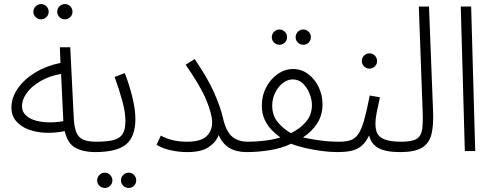

<svg xmlns="http://www.w3.org/2000/svg" viewBox="-20 -742 2427 943"><path d="M299 -647Q283 -647 272 -658Q261 -669 261 -684Q261 -700 272 -711Q283 -722 299 -722Q314 -722 325 -711Q336 -700 336 -684Q336 -669 325 -658Q314 -647 299 -647ZM182 -647Q166 -647 155 -658Q144 -669 144 -684Q144 -700 155 -711Q166 -722 182 -722Q197 -722 208 -711Q219 -700 219 -684Q219 -669 208 -658Q197 -647 182 -647Z M446 5Q391 5 351.5 -15.5Q312 -36 298 -98Q249 -88 202.5 -90Q156 -92 118.5 -106.5Q81 -121 58.5 -148Q36 -175 36 -213Q36 -262 67.5 -307.5Q99 -353 153.5 -386Q208 -419 277 -433L274 -510H325L342 -168Q344 -118 355 -92Q366 -66 389 -56Q412 -46 453 -46Q479 -46 479 -22Q479 -11 470.5 -3Q462 5 446 5ZM88 -221Q88 -193 107.5 -175Q127 -157 158.5 -149Q190 -141 225 -141Q260 -141 291 -147V-148L280 -379Q223 -369 179.5 -344Q136 -319 112 -286Q88 -253 88 -221Z M612 181Q596 181 585 170Q574 159 574 144Q574 129 585 117.5Q596 106 612 106Q628 106 638.5 117.5Q649 129 649 144Q649 159 638.5 170Q628 181 612 181ZM495 181Q479 181 468 170Q457 159 457 144Q457 129 468 117.5Q479 106 495 106Q510 106 521 117.5Q532 129 532 144Q532 159 521 170Q510 181 495 181Z M446 5 453 -46Q507 -46 538.5 -54.5Q570 -63 583 -85Q596 -107 596 -147Q596 -190 581 -245.5Q566 -301 543 -364L593 -383Q615 -326 630 -265Q645 -204 645 -158Q645 -72 600 -33.5Q555 5 446 5Z M898 -46Q966 -46 994 -72.5Q1022 -99 1022 -142Q1022 -179 994.5 -247.5Q967 -316 892 -424L936 -452Q998 -362 1030 -290.5Q1062 -219 1075 -163Q1089 -99 1118.5 -72.5Q1148 -46 1197 -46Q1212 -46 1218 -39Q1224 -32 1224 -22Q1224 -11 1215.5 -3Q1207 5 1191 5Q1089 5 1054 -79Q1041 -44 1005 -19.5Q969 5 899 5Q857 5 816 -4.5Q775 -14 749 -31L770 -76Q824 -46 898 -46Z M1470 -522Q1454 -522 1443 -533Q1432 -544 1432 -559Q1432 -575 1443 -586Q1454 -597 1470 -597Q1485 -597 1496 -586Q1507 -575 1507 -559Q1507 -544 1496 -533Q1485 -522 1470 -522ZM1353 -522Q1337 -522 1326 -533Q1315 -544 1315 -559Q1315 -575 1326 -586Q1337 -597 1353 -597Q1368 -597 1379 -586Q1390 -575 1390 -559Q1390 -544 1379 -533Q1368 -522 1353 -522Z M1191 5 1198 -46Q1238 -46 1279.5 -51Q1321 -56 1357 -67Q1337 -81 1316 -102Q1295 -123 1280.5 -153Q1266 -183 1266 -224Q1266 -273 1287.5 -313.5Q1309 -354 1344 -378.5Q1379 -403 1419 -403Q1461 -403 1494 -378Q1527 -353 1545.5 -313.5Q1564 -274 1564 -230Q1564 -176 1537.5 -135.5Q1511 -95 1468 -67Q1504 -59 1550.5 -52.5Q1597 -46 1644 -46Q1670 -46 1670 -22Q1670 -11 1661.5 -3Q1653 5 1637 5Q1601 5 1560 -0.5Q1519 -6 1479.5 -15Q1440 -24 1410 -36Q1363 -14 1305.5 -4.5Q1248 5 1191 5ZM1317 -223Q1317 -174 1345 -141Q1373 -108 1409 -88Q1454 -110 1483 -144Q1512 -178 1512 -226Q1512 -253 1500.5 -282Q1489 -311 1468 -331.5Q1447 -352 1418 -352Q1392 -352 1369 -334Q1346 -316 1331.5 -286.5Q1317 -257 1317 -223Z M1795 -405Q1779 -405 1768 -416Q1757 -427 1757 -442Q1757 -458 1768 -469Q1779 -480 1795 -480Q1810 -480 1821 -469Q1832 -458 1832 -442Q1832 -427 1821 -416Q1810 -405 1795 -405Z M1637 5 1644 -46Q1678 -46 1700.5 -53Q1723 -60 1739 -82.5Q1755 -105 1768 -150.5Q1781 -196 1796 -273L1846 -264Q1837 -223 1830.5 -191.5Q1824 -160 1824 -132Q1824 -107 1832.5 -88Q1841 -69 1868.5 -57.5Q1896 -46 1952 -46Q1966 -46 1972 -39Q1978 -32 1978 -22Q1978 -11 1969.5 -3Q1961 5 1945 5Q1873 5 1837.5 -15.5Q1802 -36 1793 -77Q1775 -40 1752.5 -23Q1730 -6 1702 -0.5Q1674 5 1637 5Z M1945 5 1952 -46Q2003 -46 2025.5 -59.5Q2048 -73 2053 -104.5Q2058 -136 2056 -190L2037 -710H2087L2107 -196Q2110 -127 2099 -82.5Q2088 -38 2052.5 -16.5Q2017 5 1945 5Z M2263 0 2243 -710H2294L2314 0Z"/></svg>

Font: Noto Sans Arabic SemCond Light
Style: Regular
Weight: 300
Width: 4
Designer: Monotype Design Team, Nadine Chahine, Nizar Qandah and Khaled Hosny
Foundry: Monotype Imaging Inc.
Version: Version 2.012; ttfautohint (v1.8.4.7-5d5b)